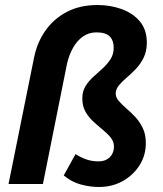

<svg xmlns="http://www.w3.org/2000/svg" viewBox="-20 -733 649 765"><path d="M374 12Q338 12 301.5 2Q265 -8 234 -34L281 -119Q301 -106 323.5 -98Q346 -90 373 -90Q391 -90 405 -97.5Q419 -105 426.5 -118.5Q434 -132 434 -149Q434 -169 421 -185Q408 -201 389.5 -216Q371 -231 352 -248.5Q333 -266 320.5 -288Q308 -310 308 -341Q308 -369 320.5 -389.5Q333 -410 352 -427Q371 -444 389.5 -461Q408 -478 420.5 -497.5Q433 -517 433 -543Q433 -572 417 -588Q401 -604 364 -604Q334 -604 310.5 -587.5Q287 -571 271 -542.5Q255 -514 247 -479L151 0H14L116 -505Q128 -564 161 -611Q194 -658 246 -685.5Q298 -713 369 -713Q419 -713 464 -697Q509 -681 537 -648Q565 -615 565 -563Q565 -529 552.5 -503.5Q540 -478 521.5 -458.5Q503 -439 484.5 -423.5Q466 -408 453.5 -392.5Q441 -377 441 -360Q441 -345 453.5 -330.5Q466 -316 483.5 -301Q501 -286 518.5 -267.5Q536 -249 548.5 -223.5Q561 -198 561 -163Q561 -114 536 -74.5Q511 -35 469 -11.5Q427 12 374 12Z"/></svg>

Font: Source Sans 3
Style: Bold Italic
Weight: 700
Italic angle: -11°
Designer: Paul D. Hunt
Foundry: Adobe
Version: Version 3.052;hotconv 1.1.0;makeotfexe 2.6.0